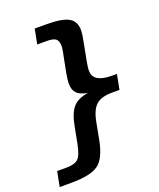

<svg xmlns="http://www.w3.org/2000/svg" viewBox="-165 -861 933 1125"><g transform="rotate(-20 301.0 -298.5)"><path d="M27.3 69.8H87.4Q110.8 69.8 129.6 64.5Q148.4 59.1 159.2 48.8Q181.2 27.8 194.3 -42L213.4 -142.1Q220.7 -180.7 232.2 -209.5Q243.7 -238.3 259.8 -255.9Q290 -289.1 353.5 -298.8Q307.1 -306.6 287.1 -327.1Q266.6 -347.7 266.6 -386.7Q266.6 -392.1 267.1 -399.7Q267.6 -407.2 268.6 -416Q269.5 -421.4 271 -432.9Q272.5 -444.3 274.4 -454.1L294.4 -556.2Q296.9 -564.9 298.1 -573.2Q299.3 -581.5 300.8 -592.8Q301.8 -600.1 302.2 -603.5Q302.7 -606.9 302.7 -608.9Q302.7 -610.8 302.5 -611.3Q302.2 -611.8 302.2 -613.8Q302.2 -627.4 298.3 -638.2Q294.4 -648.9 286.1 -655.3Q270 -667 230.5 -667H171.4L189.5 -759.8H261.2Q360.8 -759.8 401.4 -736.3Q421.9 -724.6 431.6 -704.6Q441.4 -684.6 441.4 -659.7Q441.4 -635.7 431.6 -586.9L430.2 -579.6L410.2 -474.6Q408.7 -466.8 407.5 -458.7Q406.2 -450.7 405.3 -444.8Q404.3 -437 403.8 -431.9Q403.3 -426.8 403.3 -421.9Q403.3 -396 412.4 -382.8Q421.4 -369.6 434.1 -362.3Q464.4 -345.2 521 -345.2H551.3L533.2 -252H488.3Q419.4 -252 387.7 -223.6Q355 -194.8 341.3 -122.1L321.3 -17.1Q300.8 91.3 252 127Q203.1 163.1 82.5 163.1H9.3Z"/></g></svg>

Font: Hack
Style: Bold Italic
Weight: 700
Italic angle: -11°
Monospace: yes
Designer: Christopher Simpkins
Foundry: Christopher Simpkins
Version: Version 2.017; ttfautohint (v1.4.1) -l 4 -r 80 -G 350 -x 0 -